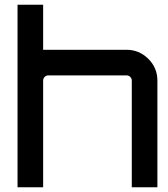

<svg xmlns="http://www.w3.org/2000/svg" viewBox="-20 -790 708 810"><path d="M514 -580Q567 -580 605.5 -542Q644 -504 644 -450V0H536V-450Q536 -459 529.5 -465.5Q523 -472 514 -472H184Q175 -472 168.5 -465.5Q162 -459 162 -450V0H54V-770H162V-580Z"/></svg>

Font: Orbitron
Style: Regular
Weight: 500
Designer: Matt McInerney
Foundry: Matt McInerney
Version: 1.000